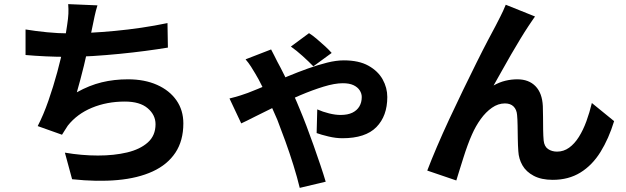

<svg xmlns="http://www.w3.org/2000/svg" viewBox="-20 -823 3040 932"><path d="M453 -797Q445 -771 439.5 -745.5Q434 -720 429 -695Q424 -671 417.5 -640Q411 -609 403.5 -574.5Q396 -540 387.5 -505Q379 -470 370 -436.5Q361 -403 353 -375Q414 -409 474 -423.5Q534 -438 601 -438Q682 -438 742.5 -411Q803 -384 836.5 -336Q870 -288 870 -224Q870 -140 831.5 -82Q793 -24 721.5 9Q650 42 550.5 51Q451 60 330 47L295 -82Q377 -68 455.5 -68Q534 -68 597 -83Q660 -98 697.5 -131.5Q735 -165 735 -220Q735 -265 697 -297.5Q659 -330 586 -330Q499 -330 426.5 -300Q354 -270 309 -213Q302 -202 295.5 -192Q289 -182 281 -169L163 -211Q191 -265 215 -334Q239 -403 258 -473Q277 -543 289 -603.5Q301 -664 306 -702Q311 -734 312 -756.5Q313 -779 311 -803ZM104 -680Q152 -672 208 -666.5Q264 -661 311 -661Q359 -661 416.5 -664Q474 -667 538 -673Q602 -679 666.5 -688.5Q731 -698 793 -711L795 -592Q747 -584 686.5 -576Q626 -568 560 -561.5Q494 -555 430 -551Q366 -547 312 -547Q254 -547 201.5 -549.5Q149 -552 104 -556Z M1501 -501Q1479 -524 1449 -551Q1419 -578 1392 -597L1480 -662Q1495 -653 1516.5 -635Q1538 -617 1558 -598.5Q1578 -580 1590 -566ZM1296 -583Q1303 -569 1312 -552Q1321 -535 1326 -524Q1341 -497 1361.5 -455.5Q1382 -414 1402 -370Q1422 -326 1436 -291Q1450 -258 1467.5 -212Q1485 -166 1502.5 -116.5Q1520 -67 1535.5 -21Q1551 25 1561 59L1435 89Q1423 39 1404.5 -20.5Q1386 -80 1365 -138Q1344 -196 1326 -242Q1310 -279 1291 -321.5Q1272 -364 1253.5 -402Q1235 -440 1219 -466Q1211 -480 1198.5 -499.5Q1186 -519 1172 -535ZM1094 -345Q1123 -352 1148 -360Q1173 -368 1183 -372Q1227 -389 1276 -410Q1325 -431 1375.5 -452Q1426 -473 1475 -490.5Q1524 -508 1568 -519Q1612 -530 1649 -530Q1722 -530 1768.5 -504Q1815 -478 1837.5 -437.5Q1860 -397 1860 -352Q1860 -260 1807 -206Q1754 -152 1642 -152Q1610 -152 1574.5 -160.5Q1539 -169 1517 -177L1520 -292Q1547 -280 1577.5 -272.5Q1608 -265 1633 -265Q1668 -265 1690.5 -276Q1713 -287 1724.5 -306.5Q1736 -326 1736 -352Q1736 -369 1726 -384.5Q1716 -400 1696 -409.5Q1676 -419 1644 -419Q1605 -419 1551 -402.5Q1497 -386 1437 -360.5Q1377 -335 1320 -307.5Q1263 -280 1218 -257Q1173 -234 1151 -224Z M2577 -743Q2570 -733 2561.5 -720.5Q2553 -708 2545 -696Q2527 -669 2505.5 -633.5Q2484 -598 2461 -558.5Q2438 -519 2416.5 -480Q2395 -441 2376 -408Q2404 -424 2433 -431Q2462 -438 2491 -438Q2547 -438 2579.5 -404.5Q2612 -371 2615 -308Q2616 -286 2616 -255Q2616 -224 2616.5 -193Q2617 -162 2619 -141Q2622 -112 2640.5 -99.5Q2659 -87 2684 -87Q2716 -87 2742.5 -106Q2769 -125 2790 -158.5Q2811 -192 2826.5 -234.5Q2842 -277 2853 -323L2961 -235Q2935 -150 2895 -85.5Q2855 -21 2797.5 14.5Q2740 50 2663 50Q2608 50 2571 30.5Q2534 11 2516 -20.5Q2498 -52 2496 -89Q2494 -116 2493.5 -149Q2493 -182 2492.5 -213.5Q2492 -245 2490 -265Q2488 -291 2473 -306Q2458 -321 2431 -321Q2398 -321 2368 -300Q2338 -279 2313.5 -245Q2289 -211 2271 -170Q2261 -148 2250 -118Q2239 -88 2229 -56Q2219 -24 2210 4.5Q2201 33 2195 53L2054 5Q2073 -45 2100.5 -109.5Q2128 -174 2161 -245Q2194 -316 2228 -386Q2262 -456 2293 -518.5Q2324 -581 2348.5 -627.5Q2373 -674 2386 -698Q2396 -718 2409 -743Q2422 -768 2435 -800Z"/></svg>

Font: Noto Sans SC
Style: Bold
Weight: 700
Designer: Ryoko NISHIZUKA  (kana, bopomofo & ideographs); Paul D. Hunt (Latin, Greek & Cyrillic); Sandoll Communications , Soo-you
Foundry: Adobe
Version: Version 2.004-H2;hotconv 1.0.118;makeotfexe 2.5.65603